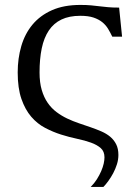

<svg xmlns="http://www.w3.org/2000/svg" viewBox="-20 -549 560 768"><path d="M453.6 70.8Q453.6 89.4 447.8 107.9Q441.9 126.5 432.9 143.6Q423.8 160.6 413.3 175Q402.8 189.5 393.6 198.7H342.8Q357.4 184.1 367.7 167.7Q377.9 151.4 384.8 135.5Q391.6 119.6 394.8 105.5Q397.9 91.3 397.9 80.6Q397.9 56.6 383.1 43.5Q368.2 30.3 343.8 21.5Q319.3 12.7 288.1 6.1Q256.8 -0.5 224.4 -10.7Q191.9 -21 160.6 -37.4Q129.4 -53.7 105 -82Q80.6 -110.4 65.7 -153.3Q50.8 -196.3 50.8 -259.3Q50.8 -315.4 65.2 -364.7Q79.6 -414.1 110.1 -450.7Q140.6 -487.3 188 -508.3Q235.4 -529.3 301.3 -529.3Q326.7 -529.3 344.2 -527.6Q361.8 -525.9 377.9 -523.9Q394 -522 412.1 -520.3Q430.2 -518.6 456.5 -518.6L468.3 -402.3H429.2Q421.4 -418.5 412.4 -433.6Q403.3 -448.7 389.2 -460.2Q375 -471.7 354 -478.8Q333 -485.8 301.3 -485.8Q256.8 -485.8 225.8 -470.9Q194.8 -456.1 175.3 -427Q155.8 -397.9 147 -355.7Q138.2 -313.5 138.2 -259.3Q138.2 -218.8 147 -189Q155.8 -159.2 170.9 -137.5Q186 -115.7 206.3 -100.6Q226.6 -85.4 249.3 -74.7Q272 -64 295.9 -55.9Q319.8 -47.9 342.5 -40Q365.2 -32.2 385.5 -23.4Q405.8 -14.6 420.9 -2Q436 10.7 444.8 28.3Q453.6 45.9 453.6 70.8Z"/></svg>

Font: Arian Grqi
Style: Regular
Weight: 400
Designer: Ruben Hakobyan (Tarumian)
Foundry: Ruben Hakobyan (Tarumian)
Version: Version 1.003